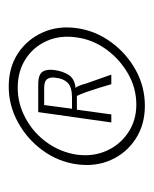

<svg xmlns="http://www.w3.org/2000/svg" viewBox="24 -655 352 440"><g transform="rotate(-90 200.0 -435.0)"><path d="M177.5 -279Q134.5 -279 102 -300Q69.5 -321 53.5 -356.5Q37.5 -392 43.5 -435Q49.5 -478 75.5 -513.5Q101.5 -549 140 -570Q178.5 -591 221.5 -591Q265.5 -591 297.5 -570Q329.5 -549 345.5 -513.5Q361.5 -478 355.5 -435Q349.5 -392 323.5 -356.5Q297.5 -321 259.5 -300Q221.5 -279 177.5 -279ZM180.1 -298.6Q218 -298.6 250.9 -317.4Q283.9 -336.2 306.6 -367.2Q329.2 -398.2 334.2 -435Q339.9 -472.8 326.2 -503.7Q312.5 -534.5 284.5 -552.5Q256.5 -570.4 218.7 -570.4Q182.5 -570.4 149.2 -552.5Q115.8 -534.5 93.6 -503.7Q71.3 -472.8 65.6 -435Q60.6 -398.2 74.3 -367.2Q88 -336.2 116 -317.4Q144 -298.6 180.1 -298.6ZM139.4 -355.9 163.1 -523.4H226.4Q249.4 -523.4 255.8 -513.2Q262.2 -503 259.2 -484.5Q257 -468 248.5 -454Q240.1 -440.1 218.3 -437.8Q221.4 -435.7 224.5 -426.9Q227.7 -418 228.4 -414.2L249 -355.9H227.1Q223.8 -367.9 218.8 -383.6Q213.9 -399.4 209 -413.4Q204.1 -427.4 200.1 -434.8H168.6L157.8 -355.9ZM170.8 -446H196.5Q220.7 -446 230.4 -456Q240.1 -466 241.8 -483.3Q243.8 -495.8 238.8 -502.8Q233.8 -509.8 218.4 -509.8H179.3Z"/></g></svg>

Font: Alumni Sans Thin
Style: Italic
Weight: 100
Italic angle: -8°
Designer: Robert E. Leuschke
Foundry: Robert E. Leuschke
Version: Version 1.016